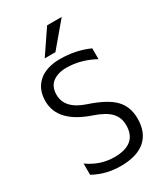

<svg xmlns="http://www.w3.org/2000/svg" viewBox="-232 -1058 1017 1169"><g transform="rotate(-30 276.5 -473.5)"><path d="M254.9 -56.6Q413.1 -56.6 413.1 -190.4Q413.1 -244.1 378.9 -280.3Q344.7 -316.4 266.6 -342.8Q59.6 -413.1 59.6 -561.5Q59.6 -645.5 113.8 -692.9Q168 -740.2 264.6 -740.2Q374 -740.2 467.8 -698.2V-622.1Q371.1 -674.8 271.5 -674.8Q211.9 -674.8 174.8 -647Q137.7 -619.1 137.7 -561.5Q137.7 -463.9 268.6 -419.9Q392.6 -378.9 442.9 -326.2Q493.2 -273.4 493.2 -190.4Q493.2 -92.8 434.1 -41.5Q375 9.8 260.7 9.8Q157.2 9.8 71.3 -38.1V-117.2Q156.2 -56.6 254.9 -56.6ZM402.3 -957 261.7 -790H186.5L299.8 -957Z"/></g></svg>

Font: Gen Shin Gothic Normal
Style: Regular
Weight: 300
Designer: [Source Han Sans]
Ryoko NISHIZUKA  (kana & ideographs); Paul D. Hunt (Latin, Greek & Cyrillic); Wenlong ZHANG  (bopomofo
Version: Version 1.002.20150607